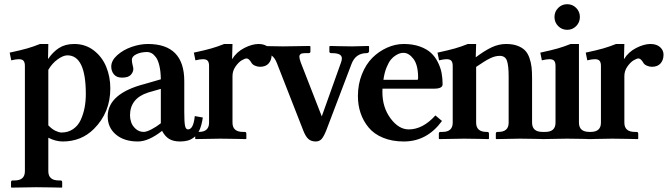

<svg xmlns="http://www.w3.org/2000/svg" viewBox="-20 -651 3130 900"><path d="M206.5 -323.7V-63.5Q223.6 -45.4 240.5 -37.6Q257.3 -29.8 268.1 -29.8Q299.3 -29.8 322.5 -45.7Q345.7 -61.5 358.2 -88.6Q370.6 -115.7 376.5 -146Q382.3 -176.3 382.3 -210Q382.3 -391.6 295.9 -391.6Q276.4 -391.6 250.5 -373Q224.6 -354.5 206.5 -323.7ZM96.7 151.4V-342.3Q96.7 -358.4 90.3 -366Q84 -373.5 67.9 -373.5Q54.7 -373.5 32.7 -368.2L25.4 -404.3Q79.6 -416 107.7 -424.1Q135.7 -432.1 167.5 -444.8H206.5L205.1 -374Q227.5 -407.2 256.6 -426Q285.6 -444.8 328.1 -444.8Q380.4 -444.8 419.7 -414.6Q459 -384.3 478 -337.6Q497.1 -291 497.1 -236.8Q497.1 -123.5 420.4 -46.9Q361.3 12.2 273.9 12.2Q241.2 12.2 206.5 -5.4V151.4Q206.5 194.8 255.4 194.8H263.2Q271.5 194.8 271.5 203.1V226.6L269.5 228.5L221.7 227.5Q174.3 226.6 149.9 226.6L33.7 228.5L31.7 226.6V203.1Q31.7 194.8 39.6 194.8H48.8Q96.7 194.8 96.7 151.4Z M824.2 12.2Q792.5 12.2 772.9 0.2Q753.4 -11.7 739.7 -37.6Q676.3 12.2 626.5 12.2Q562 12.2 523.4 -20.3Q484.9 -52.7 484.9 -105.5Q484.9 -212.9 659.7 -257.8L733.9 -279.3Q733.4 -316.4 727.1 -343Q720.7 -369.6 710.7 -382.8Q700.7 -396 690.7 -401.6Q680.7 -407.2 670.4 -407.2Q641.1 -407.2 619.6 -397Q598.1 -386.7 598.1 -370.6Q598.1 -359.4 601.6 -346.2Q605 -333 605 -328.1Q605 -313 593 -300Q581.1 -287.1 551.8 -287.1Q526.9 -287.1 514.2 -302.2Q501.5 -317.4 501.5 -338.9Q501.5 -367.2 529.5 -392.3Q557.6 -417.5 597.2 -431.2Q636.7 -444.8 673.3 -444.8Q843.8 -444.8 843.8 -270.5V-125Q843.8 -79.6 847.2 -62Q850.6 -44.4 861.3 -44.4Q886.7 -44.4 893.1 -106.9L930.7 -100.1Q925.8 -65.9 915.8 -43Q905.8 -20 890.9 -8.3Q876 3.4 860.4 7.8Q844.7 12.2 824.2 12.2ZM733.9 -73.2V-234.4L674.3 -217.3Q589.4 -189.9 589.4 -109.9Q589.4 -94.2 595 -77.6Q600.6 -61 616.2 -46.9Q631.8 -32.7 653.8 -32.7Q667 -32.7 690.4 -44.9Q713.9 -57.1 733.9 -73.2Z M1069.8 -444.8 1067.9 -373.5Q1088.9 -407.7 1125.5 -426.3Q1162.1 -444.8 1191.9 -444.8Q1220.7 -444.8 1237.1 -430.2Q1253.4 -415.5 1253.4 -395Q1253.4 -369.6 1239.5 -353.8Q1225.6 -337.9 1198.7 -337.9Q1187.5 -337.9 1175.5 -343Q1163.6 -348.1 1159.2 -356Q1147 -377 1136.2 -377Q1127.9 -377 1113 -368.2Q1098.1 -359.4 1084 -339.1Q1069.8 -318.8 1069.8 -294.4V-76.2Q1069.8 -32.7 1118.7 -32.7H1126.5Q1134.8 -32.7 1134.8 -24.4V-1L1132.8 1L1085 0Q1037.6 -1 1013.2 -1L897 1L895 -1V-24.4Q895 -32.7 902.8 -32.7H912.1Q960 -32.7 960 -76.2V-342.3Q960 -358.4 953.6 -366Q947.3 -373.5 931.2 -373.5Q918 -373.5 896 -368.2L888.7 -404.3Q942.9 -416 970.9 -424.1Q999 -432.1 1030.8 -444.8Z M1627.9 -351.6 1509.8 -41Q1497.6 -10.3 1487.1 1Q1476.6 12.2 1459.5 12.2Q1439 12.2 1425.8 0.7Q1412.6 -10.7 1401.4 -39.6L1277.8 -355.5Q1268.6 -379.4 1253.4 -390.6Q1238.3 -401.9 1213.9 -401.9Q1203.6 -401.9 1203.6 -408.7V-433.6L1206.5 -435.5L1244.6 -434.6Q1283.2 -433.6 1307.6 -433.6L1431.2 -435.5L1435.1 -433.6V-409.7Q1435.1 -401.9 1426.8 -401.9H1409.7Q1395.5 -401.9 1389.4 -397.7Q1383.3 -393.6 1383.3 -384.8Q1383.3 -376 1390.1 -357.4L1488.3 -105.5L1578.6 -358.4Q1582.5 -369.1 1582.5 -377Q1582.5 -390.1 1570.8 -396Q1559.1 -401.9 1536.1 -401.9H1531.7Q1523.9 -402.8 1523.9 -409.2V-433.6L1527.8 -435.5L1566.9 -434.6Q1605.5 -433.6 1630.4 -433.6L1707.5 -435.5L1710 -433.6V-411.1Q1710 -407.2 1706.8 -404.5Q1703.6 -401.9 1698.7 -401.9Q1647 -401.9 1627.9 -351.6Z M1777.3 -276.9H1937.5Q1939.9 -279.3 1939.9 -286.1Q1939.9 -346.2 1918.2 -374.8Q1896.5 -403.3 1871.6 -403.3Q1864.3 -403.3 1856.2 -401.4Q1848.1 -399.4 1835.4 -391.8Q1822.8 -384.3 1812.3 -371.6Q1801.8 -358.9 1791.7 -334.2Q1781.7 -309.6 1777.3 -276.9ZM2021 -109.9 2051.8 -84Q1981.9 12.2 1872.6 12.2Q1817.9 12.2 1775.4 -5.4Q1732.9 -22.9 1707.8 -53.5Q1682.6 -84 1670.2 -121.1Q1657.7 -158.2 1657.7 -200.7Q1657.7 -255.9 1676.5 -303Q1695.3 -350.1 1725.8 -380.4Q1756.3 -410.6 1794.7 -427.7Q1833 -444.8 1872.6 -444.8Q1915 -444.8 1947.8 -433.1Q1980.5 -421.4 2000.2 -403.1Q2020 -384.8 2032.7 -359.1Q2045.4 -333.5 2050 -308.6Q2054.7 -283.7 2054.7 -255.9Q2054.7 -235.4 2015.1 -235.4H1772.9Q1772.5 -230.5 1772.5 -219.2Q1772.5 -147.5 1810.8 -95.9Q1849.1 -44.4 1896 -44.4Q1961.9 -44.4 2021 -109.9Z M2211.9 -444.8 2210 -382.3Q2251.5 -413.6 2284.7 -429.2Q2317.9 -444.8 2352.1 -444.8Q2383.3 -444.8 2405.5 -436.5Q2427.7 -428.2 2440.9 -414.8Q2454.1 -401.4 2461.7 -379.6Q2469.2 -357.9 2471.7 -336.2Q2474.1 -314.5 2474.1 -284.2V-76.2Q2474.1 -32.7 2522.9 -32.7H2530.8Q2539.1 -32.7 2539.1 -24.4V-1L2537.1 1L2489.3 0Q2441.9 -1 2417.5 -1L2306.2 1L2304.2 -1V-24.4Q2304.2 -32.7 2312 -32.7H2316.4Q2364.3 -32.7 2364.3 -76.2V-291Q2364.3 -345.2 2356 -367.2Q2347.7 -389.2 2322.3 -389.2Q2300.8 -389.2 2276.9 -377.4Q2252.9 -365.7 2211.9 -337.4V-76.2Q2211.9 -32.7 2260.7 -32.7H2263.7Q2272 -32.7 2272 -24.4V-1L2270 1L2224.6 0Q2179.7 -1 2155.3 -1L2039.1 1L2037.1 -1V-24.4Q2037.1 -32.7 2044.9 -32.7H2054.2Q2102.1 -32.7 2102.1 -76.2V-342.3Q2102.1 -358.4 2095.7 -366Q2089.4 -373.5 2073.2 -373.5Q2060.1 -373.5 2038.1 -368.2L2030.8 -404.3Q2085 -416 2113 -424.1Q2141.1 -432.1 2172.9 -444.8Z M2693.8 -76.2Q2693.8 -32.7 2742.7 -32.7H2750.5Q2758.8 -32.7 2758.8 -24.4V-1L2756.8 1L2709 0Q2661.6 -1 2637.2 -1L2521 1L2519 -1V-24.4Q2519 -32.7 2526.9 -32.7H2536.1Q2584 -32.7 2584 -76.2V-342.3Q2584 -358.4 2577.6 -366Q2571.3 -373.5 2555.2 -373.5Q2542 -373.5 2520 -368.2L2512.7 -404.3Q2566.9 -416 2595 -424.1Q2623 -432.1 2654.8 -444.8H2693.8ZM2596.4 -528.8Q2579.1 -546.4 2579.1 -571.3Q2579.1 -596.2 2596.4 -613.8Q2613.8 -631.3 2638.7 -631.3Q2663.6 -631.3 2680.9 -613.8Q2698.2 -596.2 2698.2 -571.3Q2698.2 -546.4 2680.9 -528.8Q2663.6 -511.2 2638.7 -511.2Q2613.8 -511.2 2596.4 -528.8Z M2906.7 -444.8 2904.8 -373.5Q2925.8 -407.7 2962.4 -426.3Q2999 -444.8 3028.8 -444.8Q3057.6 -444.8 3074 -430.2Q3090.3 -415.5 3090.3 -395Q3090.3 -369.6 3076.4 -353.8Q3062.5 -337.9 3035.6 -337.9Q3024.4 -337.9 3012.5 -343Q3000.5 -348.1 2996.1 -356Q2983.9 -377 2973.1 -377Q2964.8 -377 2950 -368.2Q2935.1 -359.4 2920.9 -339.1Q2906.7 -318.8 2906.7 -294.4V-76.2Q2906.7 -32.7 2955.6 -32.7H2963.4Q2971.7 -32.7 2971.7 -24.4V-1L2969.7 1L2921.9 0Q2874.5 -1 2850.1 -1L2733.9 1L2731.9 -1V-24.4Q2731.9 -32.7 2739.7 -32.7H2749Q2796.9 -32.7 2796.9 -76.2V-342.3Q2796.9 -358.4 2790.5 -366Q2784.2 -373.5 2768.1 -373.5Q2754.9 -373.5 2732.9 -368.2L2725.6 -404.3Q2779.8 -416 2807.9 -424.1Q2835.9 -432.1 2867.7 -444.8Z"/></svg>

Font: LL2
Style: Bold
Weight: 700
Designer: Philipp H. Poll
Foundry: Philipp H. Poll
Version: Version 2.7.x